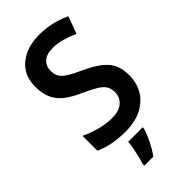

<svg xmlns="http://www.w3.org/2000/svg" viewBox="-287 -795 1087 1087"><g transform="rotate(-45 256.0 -251.5)"><path d="M473 -202Q473 -140 444.5 -92Q416 -44 362 -17Q308 10 232 10Q119 10 43 -27V-146Q85 -125 135 -111.5Q185 -98 232 -98Q289 -98 318.5 -124Q348 -150 348 -191Q348 -219 336 -239Q324 -259 294.5 -277Q265 -295 214 -318Q161 -341 124.5 -368.5Q88 -396 69 -434.5Q50 -473 50 -530Q49 -621 111.5 -672.5Q174 -724 275 -724Q331 -724 378.5 -712Q426 -700 465 -681L427 -577Q390 -595 351 -606Q312 -617 275 -617Q225 -617 200 -593.5Q175 -570 175 -534Q175 -505 187 -485Q199 -465 228 -447.5Q257 -430 307 -407Q388 -371 430.5 -326Q473 -281 473 -202ZM318 71Q308 105 288 146Q268 187 243 221H171V208Q177 190 183.5 163.5Q190 137 195.5 109Q201 81 202 61H318Z"/></g></svg>

Font: Noto Sans Khmer SemiCondensed SemiBold
Style: Regular
Weight: 600
Width: 4
Designer: Danh Hong and the Monotype Design Team
Foundry: Monotype Imaging Inc.
Version: Version 2.004; ttfautohint (v1.8.4.7-5d5b)